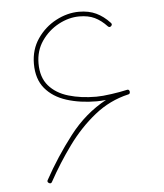

<svg xmlns="http://www.w3.org/2000/svg" viewBox="-47 -636 588 687"><g transform="rotate(-5 247.0 -292.5)"><path d="M100.6 6.8Q94.2 2.4 98.1 -3.9Q141.6 -83.5 198 -156.7Q254.4 -230 330.6 -271Q311.5 -269 297.4 -269Q237.8 -269 189.5 -284.4Q141.1 -299.8 113 -333.5Q85 -367.2 85 -421.9Q85 -473.1 111.6 -512Q138.2 -550.8 179 -572.3Q219.7 -593.8 261.7 -593.8Q296.9 -593.8 323.2 -581.3Q349.6 -568.8 372.1 -544.4Q377.9 -538.6 372.1 -532.7Q366.2 -526.9 360.4 -532.7Q339.4 -555.2 316.4 -566.2Q293.5 -577.1 261.7 -577.1Q223.6 -577.1 186.8 -557.4Q149.9 -537.6 125.7 -502.7Q101.6 -467.8 101.6 -421.9Q101.6 -372.1 127.4 -342Q153.3 -312 197.8 -298.8Q242.2 -285.6 297.4 -285.6Q319.3 -285.6 351.8 -290.3Q384.3 -294.9 405.3 -299.8Q406.2 -299.8 407.7 -300.3Q416 -302.7 418 -293.9Q418.5 -293 418 -291.5Q418 -284.7 411.6 -283.7Q344.2 -268.1 289.8 -224.4Q235.4 -180.7 191.9 -120.8Q148.4 -61 112.8 3.9Q108.9 12.2 100.6 6.8Z"/></g></svg>

Font: Mikhak-DS1-FD Thin
Style: Regular
Weight: 100
Designer: Amin Abedi
Version: Version 3.2